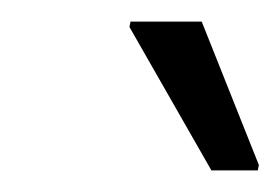

<svg xmlns="http://www.w3.org/2000/svg" viewBox="-20 -750 260 178"><path d="M176 -592 100 -725 101 -730H167L220 -597L219 -592Z"/></svg>

Font: Saira Semi Condensed Light
Style: Italic
Weight: 300
Width: 4
Italic angle: -12°
Designer: Hector Gatti with collaboration of the Omnibus-Type team
Foundry: Omnibus-Type
Version: Version 1.001; ttfautohint (v1.8)